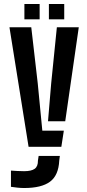

<svg xmlns="http://www.w3.org/2000/svg" viewBox="-20 -737 435 964"><path d="M123.5 0 27.5 -600H137L169.5 -318.5L192.5 -81H300.5L288 0ZM221 -128 237 -318.5 265.5 -600H375.5L307.5 -128ZM101.5 207Q86 207 68 205.2Q50 203.5 35 201V119.5Q47.5 120.5 66.8 121.5Q86 122.5 101 122.5Q137.5 122.5 154.2 110.5Q171 98.5 170.5 69L174 46H280.5L277.5 69Q274 143.5 231.2 175.2Q188.5 207 101.5 207ZM225.5 -640V-717H302.5V-640ZM102.5 -640V-717H179V-640Z"/></svg>

Font: Big Shoulders Stencil Display
Style: Bold
Weight: 700
Designer: Patric King
Foundry: XO Type Co
Version: Version 1.000